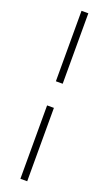

<svg xmlns="http://www.w3.org/2000/svg" viewBox="-168 -702 523 927"><g transform="rotate(20 94.0 -238.5)"><path d="M77 -670H112V-308H77ZM77 -184H112V193H77Z"/></g></svg>

Font: Grenze Gotisch ExtraLight
Style: Regular
Weight: 200
Designer: Renata Polastri
Foundry: Omnibus-Type
Version: Version 1.001